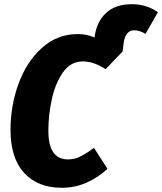

<svg xmlns="http://www.w3.org/2000/svg" viewBox="-20 -875 771 913"><path d="M731 -817 672 -714Q643 -731 618 -731Q577 -731 568 -671L563 -630L482 -546Q426 -583 374 -583Q316 -583 279.5 -531Q243 -479 226.5 -403.5Q210 -328 210 -253Q210 -117 303 -117Q334 -117 361.5 -130.5Q389 -144 427 -172L491 -72Q448 -32 392.5 -7Q337 18 274 18Q160 18 95 -52.5Q30 -123 30 -258Q30 -372 68 -476.5Q106 -581 179 -647Q252 -713 350 -713Q392 -713 429 -697L430 -701Q440 -772 484.5 -813.5Q529 -855 607 -855Q677 -855 731 -817Z"/></svg>

Font: Fira Sans Condensed ExtraBold
Style: Italic
Weight: 800
Width: 3
Italic angle: -8°
Designer: bBox Type GmbH & Carrois Corporate GbR & Edenspiekermann AG
Foundry: bBox Type GmbH & Carrois Corporate GbR & Edenspiekermann AG
Version: Version 4.301